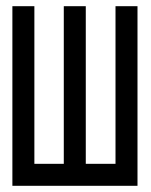

<svg xmlns="http://www.w3.org/2000/svg" viewBox="-20 -600 486 620"><path d="M20 0V-580H91V-71H186V-580H257V-71H353V-580H424V0Z"/></svg>

Font: Googee
Style: Regular
Weight: 400
Designer: Peter Wiegel
Foundry: CATFonts Peter Wiegel
Version: 1.000